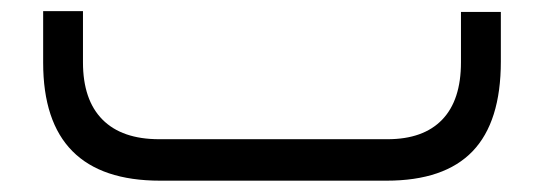

<svg xmlns="http://www.w3.org/2000/svg" viewBox="-20 -319 960 339"><path d="M261.2 -73.2H664.1Q727.5 -73.2 760.7 -107.7Q793.9 -142.1 793.9 -209V-297.9H864.3V-210.4Q864.3 -104 814.5 -52Q764.6 0 662.6 0H262.7Q56.2 0 56.2 -208.5V-299.3H126.5V-209Q126.5 -142.6 160.9 -107.9Q195.3 -73.2 261.2 -73.2Z"/></svg>

Font: Shabnam Light FD
Style: Light-FD
Weight: 300
Foundry: DejaVu fonts team - Redesigned by Saber Rastikerdar - Based on Vazir font
Version: Version 5.0.0